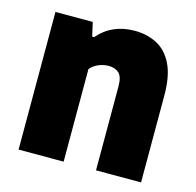

<svg xmlns="http://www.w3.org/2000/svg" viewBox="-87 -648 756 739"><g transform="rotate(15 291.0 -279.0)"><path d="M48.5 0V-548.5H197L209.5 -493.5H217.5Q272 -557.5 363 -557.5Q412.5 -557.5 452 -536.8Q491.5 -516 514 -469.5Q536.5 -423 536.5 -346.5V0H357V-334Q357 -372.5 341.8 -386.8Q326.5 -401 300.5 -401Q280.5 -401 260.8 -392.8Q241 -384.5 228 -369V0Z"/></g></svg>

Font: Encode Sans SemiCondensed SemiCondensed ExtraBold
Style: Regular
Weight: 800
Width: 4
Designer: Multiple Designers
Foundry: Impallari Type
Version: Version 3.000; ttfautohint (v1.8.3) -l 8 -r 50 -G 200 -x 14 